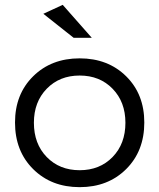

<svg xmlns="http://www.w3.org/2000/svg" viewBox="-20 -770 658 793"><path d="M42 -264Q42 -381 117 -455Q192 -529 309 -529Q426 -529 501 -455Q576 -381 576 -264Q576 -146 501 -71.5Q426 3 309 3Q192 3 117 -71.5Q42 -146 42 -264ZM120 -263Q120 -176 173 -121.5Q226 -67 309 -67Q392 -67 445 -121.5Q498 -176 498 -263Q498 -349 445 -403.5Q392 -458 309 -458Q226 -458 173 -403.5Q120 -349 120 -263ZM159 -713 239 -750 359 -614H284Z"/></svg>

Font: Trueno
Style: Lt
Weight: 300
Designer: Julieta Ulanovsky
Foundry: Julieta Ulanovsky
Version: Version 3.001b